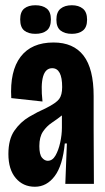

<svg xmlns="http://www.w3.org/2000/svg" viewBox="-20 -701 400 732"><path d="M113 11Q68 11 40 -22Q12 -55 12 -114Q12 -170 35 -203Q58 -236 91 -255.5Q124 -275 154 -288Q194 -308 205.5 -323.5Q217 -339 217 -369Q217 -441 179 -441Q128 -441 142 -314L23 -327Q17 -430 58.5 -484.5Q100 -539 184 -539Q260 -539 298.5 -489Q337 -439 337 -335V-212Q337 -159 337.5 -106Q338 -53 338 0H229Q231 -39 232 -77.5Q233 -116 235 -154H227Q219 -70 188.5 -29.5Q158 11 113 11ZM162 -88Q180 -88 191.5 -108Q203 -128 209.5 -157.5Q216 -187 216 -214V-261Q197 -246 177.5 -233Q158 -220 144 -199.5Q130 -179 130 -144Q130 -112 140 -100Q150 -88 162 -88ZM254 -572Q227 -572 211 -584.5Q195 -597 195 -626Q195 -655 211 -668Q227 -681 254 -681Q280 -681 296 -668Q312 -655 312 -626Q312 -597 296 -584.5Q280 -572 254 -572ZM115 -572Q88 -572 72.5 -584.5Q57 -597 57 -627Q57 -656 72.5 -668.5Q88 -681 115 -681Q142 -681 158 -668.5Q174 -656 174 -627Q174 -597 158 -584.5Q142 -572 115 -572Z"/></svg>

Font: Bricolage Grotesque 96pt Condensed SemiBold
Style: Regular
Weight: 600
Width: 3
Designer: Mathieu Triay
Foundry: Atelier Triay
Version: Version 1.001; ttfautohint (v1.8.4.7-5d5b);gftools[0.9.33.de